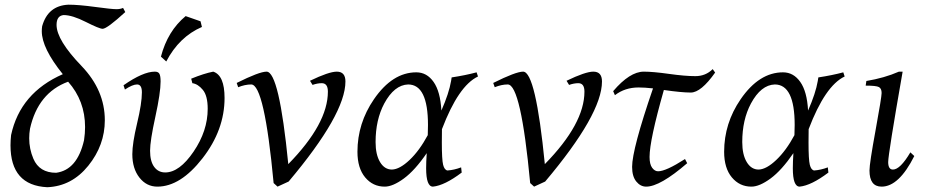

<svg xmlns="http://www.w3.org/2000/svg" viewBox="-20 -782 3912 812"><path d="M217.3 -51.3Q306.6 -63 335.4 -189Q339.8 -217.8 339.8 -244.6Q339.8 -355.5 268.1 -436.5Q140.6 -389.6 106.9 -237.8Q103.5 -217.3 103.5 -197.3Q103.5 -152.3 121.1 -110.8Q146.5 -51.3 217.3 -51.3ZM180.2 9.8Q24.4 2.4 24.4 -167.5Q24.4 -188 26.9 -210.9Q65.4 -389.2 245.6 -468.3Q156.7 -578.6 156.7 -649.9Q156.7 -660.6 158.2 -670.9Q182.6 -758.3 269.5 -762.2Q312.5 -762.2 382.1 -752.7Q451.7 -743.2 473.1 -743.2Q488.3 -743.2 500.5 -748.5L509.8 -731Q433.1 -660.6 414.1 -660.2Q400.4 -660.2 343 -689.2Q285.6 -718.3 249 -718.3Q219.2 -715.3 219.2 -676.8Q219.2 -612.3 325.7 -502Q423.3 -399.9 423.3 -273.4Q423.3 -168 353.5 -81.3Q283.7 5.4 180.2 9.8Z M645.5 7.3Q599.6 7.3 569.6 -31Q539.6 -69.3 539.6 -129.9Q539.6 -175.8 559.8 -260.5Q580.1 -345.2 580.1 -391.6Q580.1 -424.8 559.6 -424.8Q540.5 -424.8 508.3 -403.3L502.4 -421.4Q585 -479 634.8 -479Q649.4 -479 654.3 -469.7Q659.2 -460.4 659.2 -437.5Q659.2 -389.6 637 -288.1Q614.7 -186.5 614.7 -144.5Q614.7 -99.6 632.1 -76.2Q649.4 -52.7 678.7 -52.7Q738.8 -52.7 798.6 -140.6Q858.4 -228.5 858.4 -321.8Q858.4 -377 837.9 -401.9Q817.4 -426.8 793.5 -430.2L788.6 -449.2Q842.3 -471.2 881.8 -479Q929.7 -463.4 929.7 -367.7Q929.7 -232.4 836.4 -112.5Q743.2 7.3 645.5 7.3ZM683.1 -522 660.6 -542.5Q689 -650.9 765.1 -713.9L828.1 -691.9L834 -668Q737.8 -626.5 683.1 -522Z M1153.8 7.3 1137.2 -7.8Q1098.1 -424.8 1042.5 -424.8Q1016.1 -424.8 987.3 -413.1L981 -431.2Q1076.7 -479 1107.4 -479Q1160.6 -479 1199.2 -87.9Q1366.7 -258.8 1366.7 -394.5Q1366.7 -430.2 1340.8 -430.2Q1322.8 -430.2 1301.8 -422.9L1291 -440.4Q1371.1 -479 1404.3 -479Q1440.9 -479 1440.9 -437.5Q1440.9 -299.3 1200.7 -14.2Z M1637.7 -64.9Q1670.4 -65.9 1712.2 -105.5Q1753.9 -145 1789.1 -210.4L1790 -253.4Q1790 -424.8 1706.1 -424.8Q1647.5 -422.9 1605 -344.2Q1568.4 -275.4 1568.4 -181.2Q1568.4 -127.9 1587.4 -96.4Q1606.4 -64.9 1637.7 -64.9ZM1811 7.3Q1782.2 7.3 1782.2 -70.3Q1782.2 -97.2 1784.7 -134.3Q1734.9 -61.5 1688 -27.1Q1641.1 7.3 1606.9 7.3Q1557.1 7.3 1524.4 -31.7Q1491.7 -70.8 1491.7 -140.1Q1491.7 -260.7 1561.5 -362.3Q1639.6 -476.1 1740.7 -476.1Q1785.2 -476.1 1813.7 -435.5Q1842.3 -395 1846.7 -314.5Q1878.9 -387.7 1887.7 -439.5L1890.1 -454.6Q1948.2 -463.4 1995.6 -476.1L2001.5 -458.5Q1918.9 -419.4 1849.1 -235.8L1848.6 -179.7Q1848.6 -106.9 1854 -85.2Q1859.4 -63.5 1872.1 -61Q1900.9 -63 1930.2 -74.2L1932.6 -52.2Q1860.4 2.4 1811 7.3Z M2238.8 7.3 2222.2 -7.8Q2183.1 -424.8 2127.4 -424.8Q2101.1 -424.8 2072.3 -413.1L2065.9 -431.2Q2161.6 -479 2192.4 -479Q2245.6 -479 2284.2 -87.9Q2451.7 -258.8 2451.7 -394.5Q2451.7 -430.2 2425.8 -430.2Q2407.7 -430.2 2386.7 -422.9L2376 -440.4Q2456.1 -479 2489.3 -479Q2525.9 -479 2525.9 -437.5Q2525.9 -299.3 2285.6 -14.2Z M2712.9 7.3Q2688.5 7.3 2670.9 -14.4Q2653.3 -36.1 2653.3 -76.2Q2653.3 -150.9 2741.7 -408.2Q2706.1 -412.1 2680.7 -412.1Q2623 -412.1 2580.6 -379.4L2573.2 -396.5Q2643.6 -479 2702.6 -479Q2741.7 -479 2809.3 -469.5Q2877 -460 2920.9 -460Q2964.4 -460 2994.1 -489.7L3004.4 -475.1Q2944.8 -390.6 2901.4 -390.6Q2862.3 -390.6 2787.6 -401.4Q2727.1 -189 2727.1 -118.2Q2727.1 -87.4 2738 -72.5Q2749 -57.6 2763.2 -57.6Q2796.4 -57.6 2877 -109.4L2886.2 -91.8Q2771.5 7.3 2712.9 7.3Z M3188.5 -64.9Q3221.2 -65.9 3262.9 -105.5Q3304.7 -145 3339.8 -210.4L3340.8 -253.4Q3340.8 -424.8 3256.8 -424.8Q3198.2 -422.9 3155.8 -344.2Q3119.1 -275.4 3119.1 -181.2Q3119.1 -127.9 3138.2 -96.4Q3157.2 -64.9 3188.5 -64.9ZM3361.8 7.3Q3333 7.3 3333 -70.3Q3333 -97.2 3335.4 -134.3Q3285.6 -61.5 3238.8 -27.1Q3191.9 7.3 3157.7 7.3Q3107.9 7.3 3075.2 -31.7Q3042.5 -70.8 3042.5 -140.1Q3042.5 -260.7 3112.3 -362.3Q3190.4 -476.1 3291.5 -476.1Q3335.9 -476.1 3364.5 -435.5Q3393.1 -395 3397.5 -314.5Q3429.7 -387.7 3438.5 -439.5L3440.9 -454.6Q3499 -463.4 3546.4 -476.1L3552.2 -458.5Q3469.7 -419.4 3399.9 -235.8L3399.4 -179.7Q3399.4 -106.9 3404.8 -85.2Q3410.2 -63.5 3422.9 -61Q3451.7 -63 3481 -74.2L3483.4 -52.2Q3411.1 2.4 3361.8 7.3Z M3708.5 7.3Q3657.2 7.3 3657.2 -61Q3657.2 -90.8 3682.9 -231Q3708.5 -371.1 3708.5 -388.7Q3708.5 -407.7 3697 -413.8Q3685.5 -419.9 3641.1 -419.9L3644 -439.5Q3720.2 -452.1 3781.7 -479H3797.4Q3736.3 -129.9 3736.3 -96.7Q3736.3 -64.9 3756.3 -64.9Q3787.1 -64.9 3830.1 -137.7L3846.7 -122.1Q3781.7 7.3 3708.5 7.3Z"/></svg>

Font: Kelvinch
Style: Italic
Weight: 400
Italic angle: -10°
Designer: Paul James Miller
Foundry: High-Logic / Made with FontCreator
Version: Version 3.40;July 22, 2017;FontCreator 11.0.0.2388 64-bit